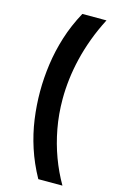

<svg xmlns="http://www.w3.org/2000/svg" viewBox="-125 -745 554 914"><g transform="rotate(15 152.5 -288.0)"><path d="M281 -695Q253 -641 233 -587Q213 -533 200.5 -481Q188 -429 182 -378.5Q176 -328 176 -280Q176 -205 189 -135Q202 -65 225.5 -1.5Q249 62 282 119H163Q126 52 104 -15.5Q82 -83 72.5 -151Q63 -219 63 -287Q63 -353 72.5 -421.5Q82 -490 103.5 -558.5Q125 -627 162 -695Z"/></g></svg>

Font: Bricolage Grotesque 96pt ExtraBold Medium
Style: Regular
Weight: 500
Version: Version 1.001;gftools[0.9.33.dev8+g029e19f]